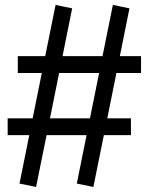

<svg xmlns="http://www.w3.org/2000/svg" viewBox="-20 -742 596 769"><path d="M51.3 -517.1H161.1L202.6 -722.2L269 -708.5L230.5 -517.1H390.6L432.1 -722.2L498.5 -708.5L460 -517.1H544.9V-449.7H446.3L409.7 -268.1H504.4V-200.7H396L354 6.8L287.6 -6.8L326.7 -200.7H166.5L124.5 6.8L58.1 -6.8L97.2 -200.7H10.7V-268.1H110.8L147.5 -449.7H51.3ZM180.2 -268.1H340.3L377 -449.7H216.8Z"/></svg>

Font: AnjaliOldLipi
Style: Regular
Weight: 400
Designer: Kevin & Siji
Foundry: Core : Kevin & Siji
Modification : Hiran Venugopalan
Opentype mlm2 support: Rajeesh Nambiar
New Feature Table : Santhosh
Version: Version 7.1.0+20221109